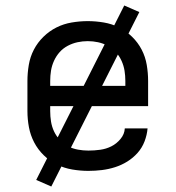

<svg xmlns="http://www.w3.org/2000/svg" viewBox="-20 -615 640 700"><path d="M302 8Q273 8 243.5 3Q214 -2 187.5 -15Q161 -28 139.5 -49Q118 -70 104.5 -96Q91 -122 85.5 -151Q80 -180 80 -210V-320Q80 -349 85 -378.5Q90 -408 103.5 -434Q117 -460 138.5 -481Q160 -502 186 -515Q212 -528 241.5 -533Q271 -538 300 -538Q329 -538 358.5 -533Q388 -528 414 -515Q440 -502 461.5 -481Q483 -460 496.5 -434Q510 -408 515 -378.5Q520 -349 520 -320V-228H163V-210Q163 -191 166 -172Q169 -153 177 -136Q185 -119 198.5 -104.5Q212 -90 228.5 -81.5Q245 -73 264 -69.5Q283 -66 302 -66Q324 -66 345.5 -69Q367 -72 386 -81.5Q405 -91 419.5 -108.5Q434 -126 435 -147H518Q516 -123 507 -99.5Q498 -76 481.5 -57.5Q465 -39 444 -26Q423 -13 399.5 -5.5Q376 2 351.5 5Q327 8 302 8ZM437 -302V-320Q437 -339 434 -357.5Q431 -376 423 -393.5Q415 -411 402.5 -425Q390 -439 373 -448Q356 -457 337.5 -461Q319 -465 300 -465Q281 -465 262.5 -461Q244 -457 227 -448Q210 -439 197.5 -425Q185 -411 177 -393.5Q169 -376 166 -357.5Q163 -339 163 -320V-302ZM167 65 112 41 433 -595 488 -571Z"/></svg>

Font: Iosevka Curly Extended
Style: Regular
Weight: 400
Width: 7
Monospace: yes
Designer: Belleve Invis
Foundry: Belleve Invis
Version: Version 11.1.0; ttfautohint (v1.8.3)